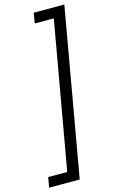

<svg xmlns="http://www.w3.org/2000/svg" viewBox="-148 -864 628 1061"><g transform="rotate(-15 165.5 -333.0)"><path d="M337 -811 169 145H-6L4 87H113L261 -752H152L162 -811Z"/></g></svg>

Font: DM Sans 9pt Light
Style: Italic
Weight: 300
Italic angle: -10°
Version: Version 4.004;gftools[0.9.30]